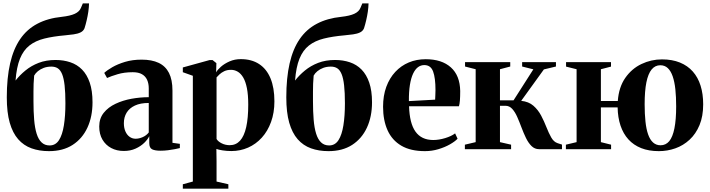

<svg xmlns="http://www.w3.org/2000/svg" viewBox="-20 -878 4178 1130"><path d="M268.5 11.5Q211.5 11.5 165.5 -5Q119.5 -21.5 87 -58.5Q54.5 -95.5 37.2 -156Q20 -216.5 20 -305Q20 -419.5 39.5 -504.8Q59 -590 98.8 -648Q138.5 -706 199.8 -738.2Q261 -770.5 344 -779Q393.5 -784.5 420.5 -797Q447.5 -809.5 456.5 -832L467.5 -858H504Q503.5 -834.5 499.8 -809Q496 -783.5 490.2 -758.8Q484.5 -734 477.5 -712Q471 -695.5 454 -687.2Q437 -679 413.2 -675.8Q389.5 -672.5 362.5 -670Q293 -664 240.8 -651Q188.5 -638 153 -610Q117.5 -582 97.5 -532.5Q77.5 -483 71.5 -404Q96 -435.5 129.8 -463.2Q163.5 -491 207.5 -508Q251.5 -525 307 -525Q354 -525 394 -511.5Q434 -498 463 -468.5Q492 -439 508.2 -391.5Q524.5 -344 524.5 -276Q524.5 -191.5 494.5 -126.8Q464.5 -62 407.5 -25.2Q350.5 11.5 268.5 11.5ZM272 -22Q307 -22 327 -53Q347 -84 356 -140Q365 -196 365 -270Q365 -333.5 360.2 -375.5Q355.5 -417.5 345.5 -441.8Q335.5 -466 320 -476Q304.5 -486 282.5 -486Q257.5 -486 237.5 -478.5Q217.5 -471 203 -459Q188.5 -447 181 -433Q178.5 -407 177.8 -385Q177 -363 177 -338.8Q177 -314.5 177 -282Q177 -221.5 181 -173.5Q185 -125.5 195.5 -91.5Q206 -57.5 224.8 -39.8Q243.5 -22 272 -22Z M708.5 10.5Q667 10.5 634.5 -6.8Q602 -24 583 -56.2Q564 -88.5 564 -133.5Q564 -181 590.5 -214Q617 -247 660 -267.2Q703 -287.5 754.2 -296.8Q805.5 -306 855.5 -306V-358Q855.5 -386.5 845.8 -408Q836 -429.5 815.5 -441.2Q795 -453 761.5 -453Q711.5 -453 672.2 -441.2Q633 -429.5 610 -419L593.5 -449Q610 -464.5 641 -482.5Q672 -500.5 715.8 -513.8Q759.5 -527 814 -527Q873.5 -527 913.8 -508Q954 -489 974.5 -448.8Q995 -408.5 995 -345V-37.5L1038.5 -31.5V-6.5Q1028 -4 1009.5 -0.2Q991 3.5 969 6.2Q947 9 924.5 9Q892.5 9 875.5 0.8Q858.5 -7.5 858.5 -36V-76.5Q849.5 -57.5 828.8 -37.2Q808 -17 777.5 -3.2Q747 10.5 708.5 10.5ZM778 -61.5Q798.5 -61.5 820 -71Q841.5 -80.5 855.5 -98.5V-272Q806.5 -272 774 -256.8Q741.5 -241.5 725.2 -214.8Q709 -188 709 -153Q709 -125.5 718 -104.8Q727 -84 742.8 -72.8Q758.5 -61.5 778 -61.5Z M1056 232.5V206.5L1115 190.5V-432L1056 -453V-481L1213.5 -524.5H1231L1253.5 -506.5L1252 -452Q1259.5 -467 1280.2 -485.2Q1301 -503.5 1331.2 -516.8Q1361.5 -530 1397.5 -530Q1460.5 -530 1504.8 -501.2Q1549 -472.5 1572 -417Q1595 -361.5 1595 -281.5Q1595 -214.5 1575.2 -160.2Q1555.5 -106 1520.8 -67.8Q1486 -29.5 1440 -9.2Q1394 11 1341.5 11Q1314.5 11 1289.5 7Q1264.5 3 1253.5 -1.5L1254.5 70.5V190.5L1324 206.5V232.5ZM1332 -23.5Q1368.5 -23.5 1392.8 -50Q1417 -76.5 1429 -129.8Q1441 -183 1441 -262.5Q1441 -320 1433.2 -359Q1425.5 -398 1411.5 -421.8Q1397.5 -445.5 1379 -456.2Q1360.5 -467 1340 -467Q1316.5 -467 1299.5 -458.8Q1282.5 -450.5 1271.8 -440.2Q1261 -430 1254.5 -422.5V-60Q1263.5 -45 1285.2 -34.2Q1307 -23.5 1332 -23.5Z M1913.5 11.5Q1856.5 11.5 1810.5 -5Q1764.5 -21.5 1732 -58.5Q1699.5 -95.5 1682.2 -156Q1665 -216.5 1665 -305Q1665 -419.5 1684.5 -504.8Q1704 -590 1743.8 -648Q1783.5 -706 1844.8 -738.2Q1906 -770.5 1989 -779Q2038.5 -784.5 2065.5 -797Q2092.5 -809.5 2101.5 -832L2112.5 -858H2149Q2148.5 -834.5 2144.8 -809Q2141 -783.5 2135.2 -758.8Q2129.5 -734 2122.5 -712Q2116 -695.5 2099 -687.2Q2082 -679 2058.2 -675.8Q2034.5 -672.5 2007.5 -670Q1938 -664 1885.8 -651Q1833.5 -638 1798 -610Q1762.5 -582 1742.5 -532.5Q1722.5 -483 1716.5 -404Q1741 -435.5 1774.8 -463.2Q1808.5 -491 1852.5 -508Q1896.5 -525 1952 -525Q1999 -525 2039 -511.5Q2079 -498 2108 -468.5Q2137 -439 2153.2 -391.5Q2169.5 -344 2169.5 -276Q2169.5 -191.5 2139.5 -126.8Q2109.5 -62 2052.5 -25.2Q1995.5 11.5 1913.5 11.5ZM1917 -22Q1952 -22 1972 -53Q1992 -84 2001 -140Q2010 -196 2010 -270Q2010 -333.5 2005.2 -375.5Q2000.5 -417.5 1990.5 -441.8Q1980.5 -466 1965 -476Q1949.5 -486 1927.5 -486Q1902.5 -486 1882.5 -478.5Q1862.5 -471 1848 -459Q1833.5 -447 1826 -433Q1823.5 -407 1822.8 -385Q1822 -363 1822 -338.8Q1822 -314.5 1822 -282Q1822 -221.5 1826 -173.5Q1830 -125.5 1840.5 -91.5Q1851 -57.5 1869.8 -39.8Q1888.5 -22 1917 -22Z M2481 11.5Q2396.5 11.5 2342 -20.5Q2287.5 -52.5 2261 -111.2Q2234.5 -170 2234.5 -249.5Q2234.5 -315 2253.5 -366.8Q2272.5 -418.5 2306.5 -455Q2340.5 -491.5 2386 -510.5Q2431.5 -529.5 2485.5 -529.5Q2580 -529.5 2633.5 -481.5Q2687 -433.5 2688.5 -342.5Q2688.5 -309.5 2686.8 -287.2Q2685 -265 2681 -252.5H2387.5Q2389 -203 2398.2 -165.8Q2407.5 -128.5 2425 -103.8Q2442.5 -79 2468.8 -66.5Q2495 -54 2530 -54Q2563 -54 2600 -65.2Q2637 -76.5 2658.5 -93L2673 -61.5Q2658 -45.5 2628.2 -28.5Q2598.5 -11.5 2560.2 0Q2522 11.5 2481 11.5ZM2386.5 -283 2541 -291.5Q2542 -306 2542.2 -319.5Q2542.5 -333 2543 -347.5Q2543 -419.5 2529 -457.2Q2515 -495 2477 -495Q2457 -495 2440.2 -482.8Q2423.5 -470.5 2411.2 -444.5Q2399 -418.5 2392.5 -378.5Q2386 -338.5 2386.5 -283Z M2716 0V-26.5L2779.5 -41.5V-470.5L2717 -486.5V-512.5H2983V-486.5L2922.5 -470.5V-287.5H3002.5L3119 -470L3053 -486.5V-512.5H3252V-486.5L3181 -469.5L3047.5 -284.5Q3091.5 -280 3119.2 -255.8Q3147 -231.5 3164.8 -197.8Q3182.5 -164 3196 -129.5Q3209.5 -95 3224.2 -69Q3239 -43 3261.5 -35.5L3287.5 -27V0H3153Q3127 0 3108.2 -18.5Q3089.5 -37 3075.5 -66Q3061.5 -95 3049.2 -127.8Q3037 -160.5 3024.2 -189.5Q3011.5 -218.5 2994.8 -237Q2978 -255.5 2954.5 -255.5H2922.5V-41.5L2988 -26.5V0Z M3857.5 11.5Q3798.5 11.5 3753.8 -6.2Q3709 -24 3678.5 -57.5Q3648 -91 3632 -138.8Q3616 -186.5 3615 -246H3516.5V-41.5L3576.5 -26.5V0H3310.5V-26.5L3373.5 -41.5V-470.5L3311.5 -486V-512.5H3576V-486L3516.5 -470.5V-283.5H3616Q3622 -365 3660 -419.5Q3698 -474 3755.2 -501.2Q3812.5 -528.5 3876 -528.5Q3936 -528.5 3981.5 -510Q4027 -491.5 4057.5 -457Q4088 -422.5 4103.2 -373.8Q4118.5 -325 4118.5 -264Q4118.5 -193.5 4097 -141.8Q4075.5 -90 4038.5 -55.8Q4001.5 -21.5 3954.8 -5Q3908 11.5 3857.5 11.5ZM3867.5 -23Q3898.5 -23 3918.8 -47.2Q3939 -71.5 3949.2 -122.5Q3959.5 -173.5 3959.5 -252Q3959.5 -307.5 3954.8 -352.2Q3950 -397 3939 -428.8Q3928 -460.5 3910.2 -477.2Q3892.5 -494 3866 -494Q3835.5 -494 3815 -469Q3794.5 -444 3784.2 -393.2Q3774 -342.5 3774 -264.5Q3774 -207.5 3778.8 -162.8Q3783.5 -118 3794.5 -86.8Q3805.5 -55.5 3823.8 -39.2Q3842 -23 3867.5 -23Z"/></svg>

Font: Merriweather 120pt
Style: Bold
Weight: 700
Designer: Eben Sorkin
Foundry: Eben Sorkin
Version: Version 2.100